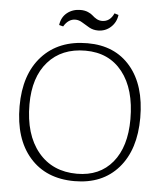

<svg xmlns="http://www.w3.org/2000/svg" viewBox="-55 -821 756 890"><g transform="rotate(5 323.0 -376.5)"><path d="M324.2 20Q191.9 20 116.5 -66.2Q41 -152.3 41 -304.2Q41 -452.6 118.4 -537.4Q195.8 -622.1 330.1 -622.1Q457.5 -622.1 530.3 -536.1Q603 -450.2 603 -298.8Q603 -150.4 528.6 -65.2Q454.1 20 324.2 20ZM85.9 -316.9Q85.9 -176.3 152.1 -95.7Q218.3 -15.1 333 -15.1Q438.5 -15.1 498.3 -87.6Q558.1 -160.2 558.1 -288.1Q558.1 -428.2 495.6 -507.6Q433.1 -586.9 323.2 -586.9Q212.9 -586.9 149.4 -515.1Q85.9 -443.4 85.9 -316.9ZM190.9 -694.8Q195.8 -731.4 221.7 -752.2Q247.6 -772.9 284.2 -772.9Q303.7 -772.9 318.8 -766.4Q334 -759.8 342 -752Q350.1 -744.1 361.8 -737.5Q373.5 -731 387.2 -731Q424.3 -731 441.9 -771L460.9 -765.1Q456.5 -730.5 431.6 -707.8Q406.7 -685.1 372.1 -685.1Q349.6 -685.1 331.3 -695.3Q313 -705.6 296.9 -715.8Q280.8 -726.1 264.2 -726.1Q231.4 -726.1 210 -689.9Z"/></g></svg>

Font: Halibut Thin
Style: Regular
Weight: 250
Designer: Matteo Maggi
Foundry: Collletttivo
Version: Version 3.080 | FøM Fix